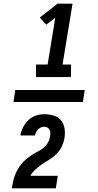

<svg xmlns="http://www.w3.org/2000/svg" viewBox="-20 -868 540 1056"><path d="M178 -444V-513H242L284 -771L234 -732L199 -772L297 -848H379L324 -513H371L370 -444ZM54 -307 64 -373H446L436 -307ZM45 168Q48 150 51.5 133Q55 116 61 99Q67 82 76.5 65.5Q86 49 97.5 34.5Q109 20 124 7.5Q139 -5 154 -15Q169 -25 186 -33.5Q203 -42 217.5 -53.5Q232 -65 242 -81Q252 -97 255 -115V-116Q257 -126 257 -135.5Q257 -145 253 -153Q249 -161 241.5 -166Q234 -171 225 -171Q215 -171 206 -167.5Q197 -164 190 -157Q183 -150 178.5 -141Q174 -132 172 -123H92Q96 -146 107 -168Q118 -190 136.5 -207.5Q155 -225 178 -232.5Q201 -240 224 -240Q251 -240 276.5 -232Q302 -224 317 -204.5Q332 -185 335.5 -158.5Q339 -132 334 -105Q330 -83 319.5 -61.5Q309 -40 292.5 -23Q276 -6 256 6.5Q236 19 215.5 32.5Q195 46 177 62Q159 78 147 99H298L287 168Z"/></svg>

Font: Iosevka SS18
Style: Bold Italic
Weight: 700
Italic angle: -9°
Monospace: yes
Designer: Belleve Invis
Foundry: Belleve Invis
Version: Version 25.1.1; ttfautohint (v1.8.4)